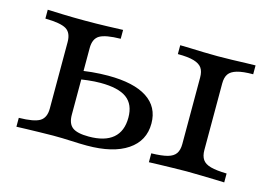

<svg xmlns="http://www.w3.org/2000/svg" viewBox="-65 -536 930 657"><g transform="rotate(15 400.5 -207.5)"><path d="M501.6 0V-31.5Q538.7 -32.3 558.9 -37.9Q579 -43.5 587.5 -56Q596 -68.5 596 -89.5V-325Q596 -346.8 587.5 -358.9Q579 -371 558.9 -377Q538.7 -383.1 501.6 -383.1V-414.5Q514.5 -414.5 536.3 -413.7Q558.1 -412.9 584.3 -412.1Q610.5 -411.3 634.7 -411.3Q659.7 -411.3 685.9 -412.1Q712.1 -412.9 734.3 -413.7Q756.5 -414.5 768.5 -414.5V-383.1Q732.3 -383.1 711.7 -377Q691.1 -371 682.7 -358.9Q674.2 -346.8 674.2 -325V-89.5Q674.2 -68.5 682.7 -56Q691.1 -43.5 711.7 -37.9Q732.3 -32.3 768.5 -31.5V0Q755.6 -0.8 733.5 -1.2Q711.3 -1.6 685.1 -2.4Q658.9 -3.2 634.7 -3.2Q610.5 -3.2 584.7 -2.4Q558.9 -1.6 536.7 -1.2Q514.5 -0.8 501.6 0ZM32.3 0V-31.5Q86.3 -32.3 106.5 -44.8Q126.6 -57.3 126.6 -89.5V-325Q126.6 -358.1 106.5 -370.2Q86.3 -382.3 32.3 -383.1V-414.5Q50 -413.7 87.5 -412.5Q125 -411.3 166.1 -411.3Q204.8 -411.3 243.1 -412.5Q281.5 -413.7 299.2 -414.5V-383.1Q246 -382.3 225.4 -370.2Q204.8 -358.1 204.8 -325V-88.7Q204.8 -57.3 221.8 -44.4Q238.7 -31.5 279.8 -31.5Q336.3 -31.5 365.3 -56Q394.4 -80.6 394.4 -129Q394.4 -175.8 364.9 -197.6Q335.5 -219.4 271.8 -219.4Q250.8 -219.4 226.2 -216.5Q201.6 -213.7 176.6 -208.9V-238.7Q203.2 -244.4 233.1 -247.2Q262.9 -250 291.1 -250Q381.5 -250 428.6 -219.4Q475.8 -188.7 475.8 -129.8Q475.8 -68.5 425 -34.3Q374.2 0 281.5 0Q257.3 0 225.8 -1.6Q194.4 -3.2 162.1 -3.2Q139.5 -3.2 114.1 -2.4Q88.7 -1.6 66.9 -1.2Q45.2 -0.8 32.3 0Z"/></g></svg>

Font: Playfair 12pt
Style: Regular
Weight: 400
Designer: Claus Eggers Sørensen
Foundry: Claus Eggers Sørensen
Version: Version 2.000;gftools[0.9.28]